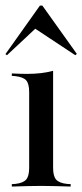

<svg xmlns="http://www.w3.org/2000/svg" viewBox="-20 -685 302 705"><path d="M87.1 -207.3V-346.8Q87.1 -377.4 76.2 -389.9Q65.3 -402.4 34.7 -405.6L23.4 -406.5V-415.3Q41.9 -414.5 54.4 -414.1Q66.9 -413.7 79 -413.7Q106.5 -413.7 130.6 -416.5Q154.8 -419.4 175 -425V-415.3V-207.3ZM131.5 -2.4Q103.2 -2.4 78.2 -1.6Q53.2 -0.8 23.4 0V-8.9L36.3 -9.7Q64.5 -12.9 75.8 -25.4Q87.1 -37.9 87.1 -68.5V-207.3H175V-68.5Q175 -37.9 186.3 -25.4Q197.6 -12.9 225.8 -9.7L239.5 -8.9V0Q208.9 -0.8 183.9 -1.6Q158.9 -2.4 131.5 -2.4ZM5.6 -482.3 0 -486.3 126.6 -664.5H135.5L262.1 -487.1L256.5 -482.3L94.4 -589.5H120.2Z"/></svg>

Font: Playfair 144pt SemiCondensed Medium
Style: Regular
Weight: 500
Width: 4
Designer: Claus Eggers Sørensen
Foundry: Claus Eggers Sørensen
Version: Version 2.203